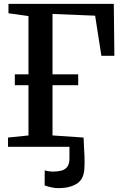

<svg xmlns="http://www.w3.org/2000/svg" viewBox="-20 -763 636 998"><path d="M283 215Q266 215 245.5 210.5Q225 206 212 200.5L212.5 122.5Q223 126 235.5 127.5Q248 129 254 129Q277 129 296.8 124.5Q316.5 120 328.8 105.2Q341 90.5 341 59.5V0H21.5V-48L128 -59V-320H57V-376.5H128V-679.5L24 -694V-743H571.5L574.5 -473H507L474.5 -681.5L253 -690.5V-376.5H386.5V-320H253V-59L414.5 -48Q414.5 -34 416.2 -8.2Q418 17.5 419.2 49.8Q420.5 82 418.5 115.5Q415 170 378.2 192.5Q341.5 215 283 215Z"/></svg>

Font: Merriweather 36pt SemiBold
Style: Regular
Weight: 600
Version: Version 2.100